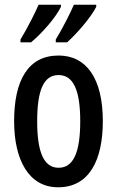

<svg xmlns="http://www.w3.org/2000/svg" viewBox="-20 -786 498 816"><path d="M389 -757V-766H294C282 -737 247 -667 217 -618V-606H265C305 -641 368 -714 389 -757ZM239 -757V-766H144C131 -735 98 -669 67 -618V-606H112C162 -648 217 -712 239 -757ZM417 -271C417 -453 347 -550 229 -550C99 -550 40 -444 40 -271C40 -107 102 10 227 10C361 10 417 -108 417 -271ZM138 -270C138 -402 165 -467 229 -467C292 -467 321 -402 321 -271C321 -138 292 -73 229 -73C166 -73 138 -140 138 -270Z"/></svg>

Font: Noto Sans Devanagari ExtraCondensed Medium
Style: Regular
Weight: 500
Width: 2
Designer: Jelle Bosma - Monotype Design Team
Foundry: Monotype Imaging Inc.
Version: Version 2.004